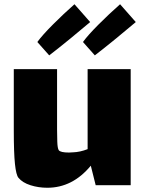

<svg xmlns="http://www.w3.org/2000/svg" viewBox="-20 -838 685 905"><path d="M212 -577 156 -640Q180 -673 230 -723Q280 -773 331 -818L405 -734Q370 -704 312.5 -657Q255 -610 212 -577ZM371 -640Q395 -673 445 -723Q495 -773 546 -818L620 -734Q585 -704 527.5 -657Q470 -610 427 -577ZM393 -512H596V35H431L408 -57Q322 47 203 47Q161 47 123.5 35Q86 23 67 0Q56 -13 50.5 -65Q45 -117 45 -224V-512H249V-227Q249 -203 250 -171Q251 -139 257 -130Q265 -119 305 -119L324 -120Q357 -121 393 -135Z"/></svg>

Font: Lalezar
Style: Bold
Weight: 700
Designer: Borna Izadpanah
Foundry: Borna Izadpanah
Version: Version 1.003;January 24, 2021;FontCreator 13.0.0.2683 64-bi